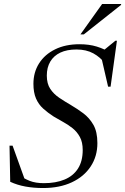

<svg xmlns="http://www.w3.org/2000/svg" viewBox="-20 -938 631 968"><path d="M510 -617.5Q486 -649.5 450.5 -669Q415 -688.5 365.5 -688.5Q317.5 -688.5 284.2 -672.8Q251 -657 233.5 -627.5Q216 -598 216 -557Q216 -516 233.5 -489.8Q251 -463.5 279 -444.8Q307 -426 338 -408Q369.5 -389.5 400 -366.8Q430.5 -344 450.8 -308.8Q471 -273.5 471 -216.5Q471 -150 437.2 -98.8Q403.5 -47.5 342 -18.8Q280.5 10 197 10Q150 10 108.5 2.5Q67 -5 31.5 -21.5L28 -203.5H43.5L111.5 -14.5L69 -59Q100 -38 129.5 -26.2Q159 -14.5 201.5 -14.5Q261.5 -14.5 305.5 -32.8Q349.5 -51 373.2 -88.2Q397 -125.5 397 -181.5Q397 -221 382.8 -247.2Q368.5 -273.5 346 -291.5Q323.5 -309.5 298.2 -323.2Q273 -337 250.5 -350.5Q221 -369.5 197.8 -390.5Q174.5 -411.5 161.5 -441.5Q148.5 -471.5 148.5 -515.5Q148.5 -573.5 177 -618.5Q205.5 -663.5 257.8 -689.2Q310 -715 381 -715Q429.5 -715 467.8 -703.2Q506 -691.5 545.5 -668L498 -680.5L561.5 -732.5H569.5L537.5 -501H525L487.5 -663.5ZM385.5 -764.5 495 -918H591L590 -913L402.5 -764.5Z"/></svg>

Font: Newsreader 60pt
Style: Italic
Weight: 400
Italic angle: -17°
Designer: Hugues Gentile
Foundry: Production Type
Version: Version 1.003